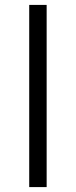

<svg xmlns="http://www.w3.org/2000/svg" viewBox="-20 -762 309 782"><path d="M99 0V-742H170V0Z"/></svg>

Font: MOST Montserrat
Style: Regular
Weight: 400
Designer: Julieta Ulanovsky
Foundry: Julieta Ulanovsky
Version: Version 8.000;March 11, 2024;FontCreator 15.0.0.2926 64-bit